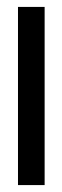

<svg xmlns="http://www.w3.org/2000/svg" viewBox="-20 -536 180 555"><path d="M109 -1H32V-516H109Z"/></svg>

Font: Shorif Bongobondhu UNICODE
Style: Bold
Weight: 700
Designer: Shorif Uddin Shishir, Shorif art & Design, e-mail : shorifart@gmail.com, facebook : Shorif2001
Foundry: Lipighor Font Foundry
Version: Designed By Shorif Uddin Shishir | Build By Niladri